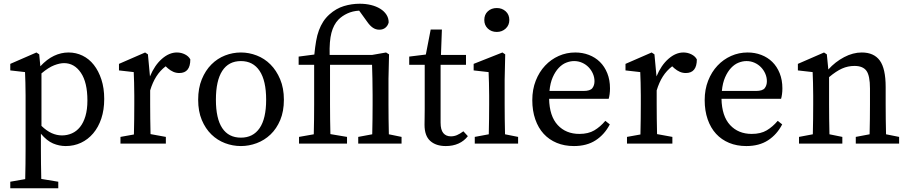

<svg xmlns="http://www.w3.org/2000/svg" viewBox="-20 -769 4864 1028"><path d="M448 -231Q448 -328 413 -379.5Q378 -431 323 -431Q300 -431 270 -419.5Q240 -408 202 -376V-95Q230 -68 257 -56Q284 -44 312 -44Q340 -44 365 -55Q390 -66 408.5 -89Q427 -112 437.5 -147.5Q448 -183 448 -231ZM117 28V-258Q117 -299 116 -326Q115 -353 114 -383L35 -392V-427L175 -488L190 -478L196 -414Q231 -452 269 -470Q307 -488 347 -488Q387 -488 422 -471Q457 -454 482.5 -421.5Q508 -389 523 -343Q538 -297 538 -239Q538 -181 522.5 -134.5Q507 -88 479 -55Q451 -22 413.5 -4.5Q376 13 332 13Q297 13 264 -1Q231 -15 199 -53V27Q199 67 199.5 107Q200 147 201 189L292 204V239H35V204L115 190Q116 148 116.5 108.5Q117 69 117 28Z M625 0V-36L697 -49Q698 -87 698.5 -131.5Q699 -176 699 -210V-258Q699 -299 698 -326Q697 -353 696 -383L617 -392V-427L757 -488L772 -478L783 -360Q808 -420 847 -454Q886 -488 927 -488Q950 -488 970 -478Q990 -468 999 -451Q999 -378 940 -378Q923 -378 908 -384.5Q893 -391 879 -403L867 -414Q837 -391 817 -359.5Q797 -328 784 -285V-210Q784 -177 784.5 -133Q785 -89 786 -51L868 -36V0Z M1270 13Q1226 13 1185 -2.5Q1144 -18 1112 -49Q1080 -80 1060.5 -126.5Q1041 -173 1041 -235Q1041 -297 1060.5 -344.5Q1080 -392 1112 -424Q1144 -456 1185 -472Q1226 -488 1270 -488Q1313 -488 1354.5 -472Q1396 -456 1428 -424Q1460 -392 1480 -344.5Q1500 -297 1500 -235Q1500 -173 1480.5 -126.5Q1461 -80 1428.5 -49Q1396 -18 1354.5 -2.5Q1313 13 1270 13ZM1270 -32Q1335 -32 1370 -83Q1405 -134 1405 -235Q1405 -337 1370 -389.5Q1335 -442 1270 -442Q1204 -442 1170 -389.5Q1136 -337 1136 -235Q1136 -134 1170 -83Q1204 -32 1270 -32Z M1581 0V-36L1660 -50Q1661 -90 1661.5 -130Q1662 -170 1662 -210V-422H1579V-466L1663 -477Q1667 -517 1672.5 -549Q1678 -581 1687.5 -606.5Q1697 -632 1710.5 -653Q1724 -674 1744 -692Q1780 -724 1821.5 -736.5Q1863 -749 1906 -749Q1939 -749 1967 -742Q1995 -735 2016 -722Q2037 -709 2049 -690.5Q2061 -672 2061 -649Q2057 -632 2044 -621Q2031 -610 2011 -610Q1992 -610 1976.5 -620.5Q1961 -631 1947 -651L1903 -712Q1868 -710 1840 -697Q1812 -684 1792 -664Q1766 -637 1754.5 -593Q1743 -549 1745 -475H1973L2047 -488L2063 -478L2060 -347V-210Q2060 -177 2060.5 -132.5Q2061 -88 2062 -50L2130 -36V0H1898V-36L1973 -50Q1974 -88 1974.5 -132.5Q1975 -177 1975 -210V-261Q1975 -313 1974 -348.5Q1973 -384 1972 -422H1747V-210Q1747 -170 1747.5 -130.5Q1748 -91 1749 -51L1838 -36V0Z M2339 -112Q2339 -74 2353.5 -56.5Q2368 -39 2394 -39Q2411 -39 2426.5 -45.5Q2442 -52 2461 -66L2485 -40Q2465 -14 2435 -0.5Q2405 13 2367 13Q2314 13 2283.5 -14.5Q2253 -42 2253 -101Q2253 -120 2253.5 -138.5Q2254 -157 2254 -186V-422H2171V-466L2260 -477L2286 -611H2346L2341 -475H2475V-422H2339Z M2640 -598Q2611 -598 2592 -616Q2573 -634 2573 -662Q2573 -691 2592 -708.5Q2611 -726 2640 -726Q2668 -726 2687.5 -708.5Q2707 -691 2707 -662Q2707 -634 2687.5 -616Q2668 -598 2640 -598ZM2754 0H2522V-36L2597 -50Q2598 -88 2598.5 -132.5Q2599 -177 2599 -210V-257Q2599 -298 2598 -325.5Q2597 -353 2596 -383L2516 -392V-427L2670 -488L2685 -478L2682 -342V-210Q2682 -177 2682.5 -132.5Q2683 -88 2684 -50L2754 -36Z M3060 -488Q3099 -488 3133 -475Q3167 -462 3192 -437.5Q3217 -413 3231.5 -377Q3246 -341 3246 -296Q3246 -279 3244 -264.5Q3242 -250 3239 -240H2920Q2922 -147 2966 -99.5Q3010 -52 3082 -52Q3130 -52 3162 -71Q3194 -90 3221 -122L3245 -103Q3217 -49 3169.5 -18Q3122 13 3053 13Q3002 13 2961 -4Q2920 -21 2891 -52.5Q2862 -84 2846 -130Q2830 -176 2830 -233Q2830 -290 2848.5 -337Q2867 -384 2898.5 -417.5Q2930 -451 2971.5 -469.5Q3013 -488 3060 -488ZM3054 -442Q3033 -442 3011.5 -433.5Q2990 -425 2971.5 -405.5Q2953 -386 2939.5 -355.5Q2926 -325 2922 -282H3104Q3140 -282 3151.5 -297Q3163 -312 3163 -334Q3163 -355 3154.5 -374.5Q3146 -394 3131.5 -409Q3117 -424 3097 -433Q3077 -442 3054 -442Z M3337 0V-36L3409 -49Q3410 -87 3410.5 -131.5Q3411 -176 3411 -210V-258Q3411 -299 3410 -326Q3409 -353 3408 -383L3329 -392V-427L3469 -488L3484 -478L3495 -360Q3520 -420 3559 -454Q3598 -488 3639 -488Q3662 -488 3682 -478Q3702 -468 3711 -451Q3711 -378 3652 -378Q3635 -378 3620 -384.5Q3605 -391 3591 -403L3579 -414Q3549 -391 3529 -359.5Q3509 -328 3496 -285V-210Q3496 -177 3496.5 -133Q3497 -89 3498 -51L3580 -36V0Z M3983 -488Q4022 -488 4056 -475Q4090 -462 4115 -437.5Q4140 -413 4154.5 -377Q4169 -341 4169 -296Q4169 -279 4167 -264.5Q4165 -250 4162 -240H3843Q3845 -147 3889 -99.5Q3933 -52 4005 -52Q4053 -52 4085 -71Q4117 -90 4144 -122L4168 -103Q4140 -49 4092.5 -18Q4045 13 3976 13Q3925 13 3884 -4Q3843 -21 3814 -52.5Q3785 -84 3769 -130Q3753 -176 3753 -233Q3753 -290 3771.5 -337Q3790 -384 3821.5 -417.5Q3853 -451 3894.5 -469.5Q3936 -488 3983 -488ZM3977 -442Q3956 -442 3934.5 -433.5Q3913 -425 3894.5 -405.5Q3876 -386 3862.5 -355.5Q3849 -325 3845 -282H4027Q4063 -282 4074.5 -297Q4086 -312 4086 -334Q4086 -355 4077.5 -374.5Q4069 -394 4054.5 -409Q4040 -424 4020 -433Q4000 -442 3977 -442Z M4594 -488Q4659 -488 4690.5 -445Q4722 -402 4722 -303V-210Q4722 -175 4722.5 -131.5Q4723 -88 4724 -50L4794 -36V0H4562V-36L4636 -50Q4637 -87 4637.5 -131Q4638 -175 4638 -210V-295Q4638 -364 4619 -390Q4600 -416 4555 -416Q4520 -416 4488.5 -402Q4457 -388 4419 -356V-210Q4419 -177 4419.5 -132.5Q4420 -88 4421 -50L4490 -36V0H4258V-36L4332 -50Q4333 -88 4333.5 -132Q4334 -176 4334 -210V-258Q4334 -299 4333 -326Q4332 -353 4331 -383L4252 -392V-427L4392 -488L4407 -478L4415 -397Q4452 -438 4499.5 -463Q4547 -488 4594 -488Z"/></svg>

Font: Source Serif Pro
Style: Regular
Weight: 400
Designer: Frank Grießhammer
Foundry: Adobe Systems Incorporated
Version: Version 2.000;PS 1.000;hotconv 16.6.51;makeotf.lib2.5.65220